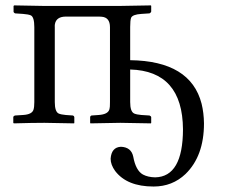

<svg xmlns="http://www.w3.org/2000/svg" viewBox="-20 -451 827 705"><path d="M106 -351.1Q106 -388.2 93.3 -394.5Q84.5 -398.4 64.9 -399.9L35.2 -401.9Q30.8 -404.3 29.8 -407.2V-429.2L32.2 -431.2Q33.2 -431.2 142.1 -429.2H418.9L534.2 -431.2L535.2 -429.2V-408.2Q533.2 -403.3 528.8 -401.9L499 -399.9Q466.8 -397.9 461.4 -385.7Q458 -376.5 458 -352.1V-230Q679.7 -227.1 720.2 -70.3Q728.5 -36.6 729 2Q729 122.1 661.1 188Q612.8 233.9 543.9 233.9Q446.3 233.9 402.8 176.8Q386.2 153.8 386.2 131.8Q389.2 89.8 423.8 87.9Q461.9 89.4 469.2 124Q478.5 175.3 504.9 189.9Q523.4 199.7 549.8 200.2Q651.4 198.2 651.9 23.9Q650.4 -190.4 458 -195.8V-76.2Q458 -41 472.7 -34.2Q481.4 -30.3 499 -28.8L528.8 -26.9Q534.2 -24.9 535.2 -21V0L534.2 2Q533.2 2 421.9 0L312 2L311 0V-22Q312.5 -25.9 315.9 -26.9L342.8 -28.8Q375.5 -31.2 381.3 -48.3Q384.3 -58.1 383.8 -76.2V-351.1Q383.8 -387.2 353 -389.6Q348.1 -390.1 342.8 -390.1H222.2Q186.5 -390.1 181.6 -362.3Q180.7 -356.4 181.2 -351.1V-76.2Q181.2 -41 195.3 -34.2Q204.1 -30.3 221.2 -28.8L248 -26.9Q252.4 -24.9 252.9 -21V0L252 2Q251 2 143.1 0Q99.6 0 30.8 2L28.8 0V-22Q30.8 -25.9 35.2 -26.9L64.9 -28.8Q97.7 -30.8 103 -48.3Q106 -58.1 106 -76.2Z"/></svg>

Font: Linux Libertine Display O
Style: Regular
Weight: 400
Designer: Philipp H. Poll
Foundry: Philipp H. Poll
Version: Version 5.0.9